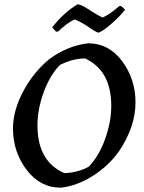

<svg xmlns="http://www.w3.org/2000/svg" viewBox="-20 -855 665 887"><path d="M239 -709 221 -728Q272 -795 338 -835Q356 -835 401 -804Q434 -783 454 -774Q488 -789 531 -827H540L558 -810Q534 -780 497.5 -747.5Q461 -715 436 -704Q426 -704 379 -737Q340 -761 324 -765Q290 -749 248 -709ZM261 12Q165 12 102.5 -71Q40 -154 40 -261Q40 -344 87 -432.5Q134 -521 208 -582Q292 -644 387 -655Q483 -655 544.5 -572Q606 -489 606 -382Q606 -269 529 -155Q481 -88 408 -42Q335 4 261 12ZM278 -55Q342 -58 390 -85Q437 -133 465.5 -212.5Q494 -292 494 -366Q494 -529 373 -585Q317 -585 257 -555Q210 -507 181.5 -428Q153 -349 153 -276Q153 -109 278 -55Z"/></svg>

Font: Albura Medium
Style: Italic
Weight: 462
Italic angle: -7°
Designer: Mercedes Jáuregui
Foundry: Omnibus-Type Team
Version: Version 1.000